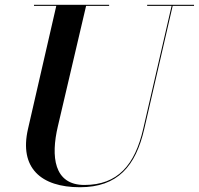

<svg xmlns="http://www.w3.org/2000/svg" viewBox="-20 -770 834 805"><path d="M122.5 -750V-745.5H216L97.5 -230C59.5 -66 152 15 315 15C473 15 549 -73 585 -230L704 -745.5H793.5V-750H597V-745.5H699.5L580.5 -230C545.5 -77.5 473 5.5 334 5.5C205 5.5 193 -115 222.5 -240L341 -745.5H437.5V-750Z"/></svg>

Font: Bodoni* 36pt Medium
Style: Italic
Weight: 500
Italic angle: -13°
Version: Version 2.3